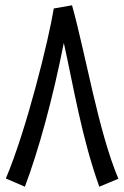

<svg xmlns="http://www.w3.org/2000/svg" viewBox="-20 -700 469 725"><path d="M252 -680 183 -668C165 -554 80 -209 2 -26L74 5C126 -133 179 -326 221 -538C259 -366 289 -179 355 5L427 -25C351 -205 303 -498 252 -680Z"/></svg>

Font: Noto Sans Arabic ExtCond
Style: Regular
Weight: 400
Width: 2
Designer: Monotype Design Team, Nadine Chahine, Nizar Qandah and Khaled Hosny
Foundry: Monotype Imaging Inc.
Version: Version 2.012